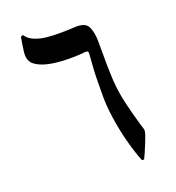

<svg xmlns="http://www.w3.org/2000/svg" viewBox="-93 -678 692 757"><g transform="rotate(-15 252.5 -299.0)"><path d="M275 -575Q319 -581 332.5 -556.5Q346 -532 349 -495Q353 -448 357 -408Q361 -368 366 -332Q374 -282 389 -236.5Q404 -191 424 -139Q431 -122 433.5 -116Q436 -110 433 -95Q430 -82 424 -62.5Q418 -43 412 -25Q406 -7 403 0H394Q375 -37 356.5 -88.5Q338 -140 325.5 -193.5Q313 -247 310 -291Q308 -320 306 -343Q304 -366 303 -392.5Q302 -419 302 -456Q302 -465 299 -468Q296 -471 285 -469Q245 -461 196.5 -459Q148 -457 114 -465Q79 -474 66.5 -490Q54 -506 55 -531.5Q56 -557 59 -593L68 -598Q82 -580 106.5 -572.5Q131 -565 160 -565Q189 -565 218.5 -568Q248 -571 275 -575Z"/></g></svg>

Font: Bona Nova
Style: Regular
Weight: 400
Designer: Mateusz Machalski
Foundry: Capitalics
Version: Version 4.001; ttfautohint (v1.8.3)